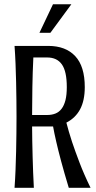

<svg xmlns="http://www.w3.org/2000/svg" viewBox="-20 -888 453 908"><path d="M208 -670.9Q290.5 -670.9 335.7 -622.6Q380.9 -574.2 380.9 -476.1Q380.9 -412.6 358.9 -371.3Q336.9 -330.1 293.9 -308.1Q304.7 -266.1 320.8 -216.8Q335 -174.3 356.2 -118.7Q377.4 -63 408.2 0H305.2Q283.2 -72.8 268.8 -126.7Q254.4 -180.7 246.1 -217.3Q236.3 -259.8 231 -290H131.8Q131.8 -255.9 132.6 -219.5Q133.3 -183.1 134.3 -146.2Q135.3 -109.4 136.7 -72.3Q138.2 -35.2 140.1 0H48.8Q51.8 -41.5 53.5 -85.2Q55.2 -128.9 56.2 -172.1Q57.1 -215.3 57.6 -256.8Q58.1 -298.3 58.1 -335.9Q58.1 -373.5 57.6 -415Q57.1 -456.5 56.2 -499.5Q55.2 -542.5 53.5 -585.9Q51.8 -629.4 48.8 -670.9ZM137.7 -616.2Q134.3 -546.4 133.1 -476.3Q131.8 -406.2 131.8 -344.2H203.1Q225.1 -344.2 242.2 -351.1Q259.3 -357.9 271.2 -373.5Q283.2 -389.2 289.6 -414.3Q295.9 -439.5 295.9 -476.1Q295.9 -550.3 272.7 -583.3Q249.5 -616.2 203.1 -616.2ZM166.5 -732.9 230.5 -867.7H317.4L218.3 -732.9Z"/></svg>

Font: Crushed
Style: Regular
Weight: 400
Width: 3
Designer: Astigmatic (AOETI)
Foundry: Astigmatic (AOETI)
Version: Version 001.001